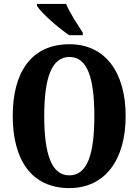

<svg xmlns="http://www.w3.org/2000/svg" viewBox="-20 -951 707 981"><path d="M334 -771H403V-784C379 -822 335 -886 318 -931H169V-921C190 -886 279 -807 334 -771ZM334 10C519 10 622 -137 622 -358C622 -580 519 -725 335 -725C139 -725 45 -580 45 -359C45 -137 139 10 334 10ZM334 -55C242 -55 206 -167 206 -358C206 -549 242 -660 335 -660C428 -660 462 -549 462 -358C462 -167 428 -55 334 -55Z"/></svg>

Font: Noto Serif Sinhala ExtraCondensed ExtraBold
Style: Regular
Weight: 800
Width: 2
Designer: Jelle Bosma - Monotype Design Team
Foundry: Monotype Imaging Inc.
Version: Version 2.007